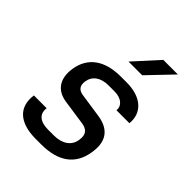

<svg xmlns="http://www.w3.org/2000/svg" viewBox="-221 -909 1042 1042"><g transform="rotate(45 300.0 -388.5)"><path d="M293 -645H398L532 -785H420ZM233 8H277C407 8 483 -48 500 -155C517 -252 477 -308 383 -321L248 -341C212 -346 197 -366 203 -403C210 -449 248 -477 308 -477H353C406 -477 437 -450 434 -412H533C542 -501 477 -558 366 -558H321C198 -558 122 -504 106 -402C93 -317 129 -263 206 -251L350 -230C394 -224 412 -200 404 -155C397 -105 354 -75 290 -75H246C183 -75 151 -103 158 -152H60C45 -51 109 8 233 8Z"/></g></svg>

Font: JetBrains Mono Medium
Style: Italic
Weight: 436
Italic angle: -9°
Monospace: yes
Designer: Philipp Nurullin, Konstantin Bulenkov
Foundry: JetBrains
Version: Version 2.305